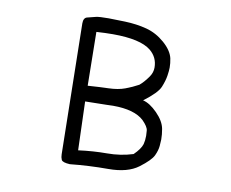

<svg xmlns="http://www.w3.org/2000/svg" viewBox="-81 -848 1162 965"><g transform="rotate(10 500.0 -366.0)"><path d="M333 12Q295 10 289.5 -2.5Q284 -15 284 -30L272 -696Q272 -724 290 -729Q308 -734 334 -740Q351 -744 398 -744Q421 -744 481.5 -742Q542 -740 593 -726.5Q644 -713 686.5 -676Q729 -639 738 -600Q743 -576 743 -553Q743 -538 739 -511.5Q735 -485 721.5 -452Q708 -419 640 -368Q675 -360 713.5 -321Q752 -282 759 -243Q764 -216 764 -190Q764 -180 762 -157Q760 -134 747.5 -107Q735 -80 680.5 -39Q626 2 527.5 2Q429 2 333 12ZM362 -64Q438 -74 507.5 -74Q577 -74 640 -94Q673 -126 681 -152Q686 -171 686 -195Q686 -202 684.5 -221.5Q683 -241 654 -270Q606 -315 496 -315Q488 -315 464 -314Q440 -313 354 -312ZM353 -392Q410 -396 458.5 -397.5Q507 -399 542 -412Q577 -425 608 -442Q630 -460 653 -493Q668 -515 668 -540Q668 -592 628 -625Q574 -669 433 -669Q396 -669 349 -666Z"/></g></svg>

Font: Xiaolai Mono SC
Style: Regular
Weight: 400
Monospace: yes
Designer: LXGW / Nozomi Seto
Version: Version 3.113;September 30, 2024